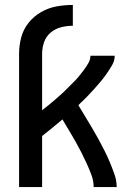

<svg xmlns="http://www.w3.org/2000/svg" viewBox="-20 -755 540 775"><path d="M57 0H150V-206Q192 -239 232 -273Q245 -251 258 -229.5Q271 -208 283.5 -186Q296 -164 307.5 -141.5Q319 -119 329.5 -96Q340 -73 349 -49Q358 -25 358 0H451Q451 -26 442 -51.5Q433 -77 423 -101Q413 -125 401 -148.5Q389 -172 376.5 -195Q364 -218 350.5 -240.5Q337 -263 323.5 -285.5Q310 -308 296 -331L293 -327L303 -337Q318 -351 332 -365.5Q346 -380 359.5 -395Q373 -410 386 -425.5Q399 -441 410.5 -457.5Q422 -474 432.5 -492Q443 -510 443 -530H345Q345 -514 336 -499Q327 -484 317 -470.5Q307 -457 296.5 -444.5Q286 -432 274 -420.5Q262 -409 250.5 -397Q239 -385 226.5 -374Q214 -363 201.5 -352Q189 -341 176 -330.5Q163 -320 150 -310V-538Q150 -562 158 -585Q166 -608 184.5 -623.5Q203 -639 226.5 -645Q250 -651 274 -651V-735Q240 -735 207.5 -729Q175 -723 145.5 -706Q116 -689 95 -662.5Q74 -636 65.5 -603.5Q57 -571 57 -538ZM280 -316 288 -323 285 -320ZM267 -304 276 -312 274 -310ZM252 -290 264 -301 263 -300Q258 -295 252 -290Z"/></svg>

Font: Iosevka SS08 Medium
Style: Regular
Weight: 500
Monospace: yes
Designer: Belleve Invis
Foundry: Belleve Invis
Version: Version 3.4.3; ttfautohint (v1.8.3)